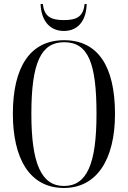

<svg xmlns="http://www.w3.org/2000/svg" viewBox="-20 -925 637 955"><path d="M298 -771C374 -771 410 -831 411 -905H401C394 -847 368 -825 298 -825C226 -825 200 -848 193 -905H182C184 -831 221 -771 298 -771ZM298 10C460 10 552 -130 552 -358C552 -597 466 -725 299 -725C128 -725 44 -589 44 -359C44 -137 127 10 298 10ZM298 0C186 0 136 -111 136 -358C136 -611 183 -715 299 -715C419 -715 460 -611 460 -358C460 -107 411 0 298 0Z"/></svg>

Font: Noto Serif Display ExtraCondensed
Style: Regular
Weight: 400
Width: 2
Designer: Monotype Design Team
Foundry: Monotype Imaging Inc.
Version: Version 2.009